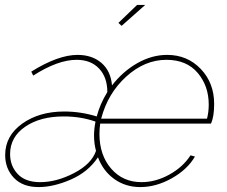

<svg xmlns="http://www.w3.org/2000/svg" viewBox="-20 -750 923 780"><path d="M474 -645 461 -657 537 -730H570ZM1 -120Q1 -198 70 -247.5Q139 -297 241 -297Q308 -297 373 -277Q386 -327 416 -376Q416 -436 382.5 -471.5Q349 -507 291 -507Q215 -507 115 -443L107 -459Q216 -527 295 -527Q354 -527 392 -494.5Q430 -462 435 -403Q479 -460 538 -493.5Q597 -527 659 -527Q741 -527 795.5 -470Q850 -413 850 -328Q850 -275 837 -248H387Q384 -226 384 -206Q384 -120 431.5 -65Q479 -10 555 -10Q612 -10 667.5 -40.5Q723 -71 754 -119L772 -114Q741 -61 677.5 -25.5Q614 10 550 10Q490 10 444.5 -22.5Q399 -55 378 -111Q338 -51 267.5 -20.5Q197 10 137 10Q72 10 36.5 -27.5Q1 -65 1 -120ZM821 -268Q828 -295 828 -325Q828 -401 783 -454Q738 -507 656 -507Q568 -507 493 -439Q418 -371 391 -268ZM370 -137Q362 -167 362 -199Q362 -226 368 -256Q308 -277 239 -277Q143 -277 82 -235Q21 -193 21 -124Q21 -76 52 -43Q83 -10 143 -10Q210 -10 281 -47Q352 -84 370 -137Z"/></svg>

Font: Raleway-v4020 Thin
Style: Italic
Weight: 250
Italic angle: -12°
Designer: Matt McInerney, Pablo Impallari, Rodrigo Fuenzalida
Foundry: Matt McInerney, Pablo Impallari, Rodrigo Fuenzalida
Version: Version 4.020;PS 004.020;hotconv 1.0.88;makeotf.lib2.5.64775